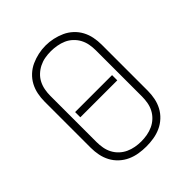

<svg xmlns="http://www.w3.org/2000/svg" viewBox="-207 -876 1014 1014"><g transform="rotate(-45 300.0 -369.0)"><path d="M300 8Q272 8 244.5 3.5Q217 -1 191.5 -12.5Q166 -24 145 -43.5Q124 -63 111 -87.5Q98 -112 92.5 -139.5Q87 -167 87 -195V-540Q87 -568 92.5 -595.5Q98 -623 111 -647.5Q124 -672 145 -691.5Q166 -711 191.5 -722.5Q217 -734 244.5 -740Q272 -746 300 -746Q328 -746 355.5 -740Q383 -734 408.5 -722.5Q434 -711 455 -691.5Q476 -672 489 -647.5Q502 -623 507.5 -595.5Q513 -568 513 -540V-195Q513 -167 507.5 -139.5Q502 -112 489 -87.5Q476 -63 455 -43.5Q434 -24 408.5 -12.5Q383 -1 355.5 3.5Q328 8 300 8ZM300 -30Q322 -30 344.5 -34Q367 -38 387.5 -47.5Q408 -57 424.5 -72.5Q441 -88 451.5 -108Q462 -128 466 -150.5Q470 -173 470 -195V-540Q470 -563 466 -585Q462 -607 451.5 -627Q441 -647 424 -663Q407 -679 386.5 -688Q366 -697 343 -701Q320 -705 298 -705Q275 -705 253 -701Q231 -697 211 -687Q191 -677 174.5 -661.5Q158 -646 148 -626Q138 -606 134 -584Q130 -562 130 -540V-195Q130 -173 134 -150.5Q138 -128 148.5 -108Q159 -88 175.5 -72.5Q192 -57 212.5 -47.5Q233 -38 255.5 -34Q278 -30 300 -30ZM438 -348H162V-387H438Z"/></g></svg>

Font: Iosevka Curly XLtEx
Style: Regular
Weight: 200
Width: 7
Monospace: yes
Designer: Belleve Invis
Foundry: Belleve Invis
Version: Version 11.1.0; ttfautohint (v1.8.3)